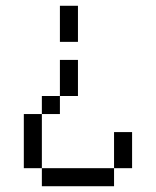

<svg xmlns="http://www.w3.org/2000/svg" viewBox="-20 -645 540 665"><path d="M250 -500H187.5V-625H250ZM62.5 -250H125V-62.5H62.5ZM125 -62.5H375V0H125ZM125 -312.5H187.5V-250H125ZM187.5 -437.5H250V-312.5H187.5ZM375 -187.5H437.5V-62.5H375Z"/></svg>

Font: ChillBitmapSE 16px
Style: Regular
Weight: 400
Designer: Designed by Warren2060
Foundry: ChillType
Version: Version 1.000